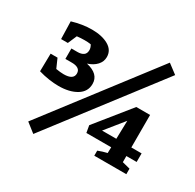

<svg xmlns="http://www.w3.org/2000/svg" viewBox="-158 -844 1104 1085"><g transform="rotate(30 393.5 -301.5)"><path d="M44 -376H89L115 -317Q145 -312 165 -312Q229 -312 229 -353Q229 -373 214.5 -382.5Q200 -392 175 -392H131V-460H171Q195 -460 209.5 -470Q224 -480 224 -503Q224 -518 214 -535Q204 -537 193.5 -537.5Q183 -538 172 -538Q149 -538 123 -535L98 -477H54L51 -591Q118 -611 179 -611Q245 -611 287 -587Q329 -563 329 -518Q329 -488 308 -465Q287 -442 250 -430Q335 -411 335 -346Q335 -295 289.5 -267.5Q244 -240 173 -240Q144 -240 110 -245Q76 -250 42 -260ZM186 66 126 19 653 -669 714 -623ZM546 0V-33Q561 -39 574.5 -43Q588 -47 604 -51L605 -89H443L435 -135L614 -357H704V-145H771V-89H704V-49L755 -36V0ZM513 -145H606L609 -264Z"/></g></svg>

Font: Piazzolla
Style: Bold
Weight: 700
Designer: Juan Pablo del Peral
Foundry: Huerta Tipografica
Version: Version 1.330